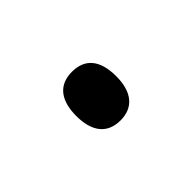

<svg xmlns="http://www.w3.org/2000/svg" viewBox="-32 -480 279 279"><g transform="rotate(-45 107.5 -340.0)"><path d="M67 -340C67 -308 81 -290 108 -290C134 -290 149 -307 149 -340C149 -374 134 -390 108 -390C80 -390 67 -371 67 -340Z"/></g></svg>

Font: Noto Sans Malayalam Condensed Light
Style: Regular
Weight: 300
Width: 3
Designer: Jelle Bosma - Monotype Design Team
Foundry: Monotype Imaging Inc.
Version: Version 2.104